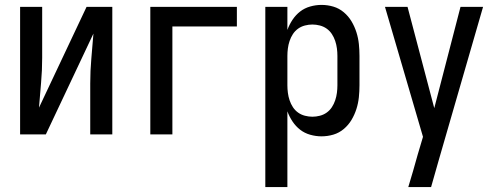

<svg xmlns="http://www.w3.org/2000/svg" viewBox="-20 -548 2040 783"><path d="M62 0V-520H152V-312Q152 -261 147.5 -210.5Q143 -160 139 -109L333 -520H438V0H348V-208Q348 -259 352.5 -309.5Q357 -360 361 -411L167 0Z M593 0V-520H946V-440H683V0Z M1062 215V-520H1152V-426Q1160 -448 1173 -467.5Q1186 -487 1204 -501Q1222 -515 1245 -521.5Q1268 -528 1291 -528Q1316 -528 1339.5 -521Q1363 -514 1382 -498Q1401 -482 1413.5 -461Q1426 -440 1433.5 -416.5Q1441 -393 1443.5 -368.5Q1446 -344 1446 -320V-200Q1446 -176 1443.5 -151.5Q1441 -127 1433.5 -103.5Q1426 -80 1413.5 -59Q1401 -38 1382 -22Q1363 -6 1339.5 1Q1316 8 1291 8Q1268 8 1245 1.5Q1222 -5 1204 -19Q1186 -33 1173 -52.5Q1160 -72 1152 -94V215ZM1254 -72Q1269 -72 1284.5 -76Q1300 -80 1312.5 -89Q1325 -98 1333.5 -111Q1342 -124 1347 -139Q1352 -154 1354 -169.5Q1356 -185 1356 -200V-320Q1356 -335 1354 -350.5Q1352 -366 1347 -381Q1342 -396 1333.5 -409Q1325 -422 1312.5 -431Q1300 -440 1284.5 -444Q1269 -448 1254 -448Q1239 -448 1223.5 -444Q1208 -440 1195.5 -431Q1183 -422 1174.5 -409Q1166 -396 1161 -381Q1156 -366 1154 -350.5Q1152 -335 1152 -320V-200Q1152 -185 1154 -169.5Q1156 -154 1161 -139Q1166 -124 1174.5 -111Q1183 -98 1195.5 -89Q1208 -80 1223.5 -76Q1239 -72 1254 -72Z M1645 215Q1655 182 1664.5 149.5Q1674 117 1683 84L1705 10L1550 -520H1642L1751 -107L1858 -520H1950L1769 106L1738 215Z"/></svg>

Font: Iosevka Custom Medium
Style: Regular
Weight: 500
Monospace: yes
Designer: Belleve Invis
Foundry: Belleve Invis
Version: Version 32.5.0; ttfautohint (v1.8.4)